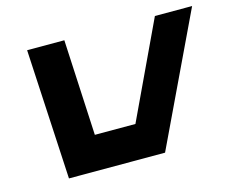

<svg xmlns="http://www.w3.org/2000/svg" viewBox="-81 -655 934 770"><g transform="rotate(-15 386.0 -270.0)"><path d="M116.5 0 87.5 -540H242L262 -142H430.5L618 -540H772.5L515.5 0Z"/></g></svg>

Font: Tourney Expanded Black
Style: Italic
Weight: 900
Width: 7
Italic angle: -12°
Designer: Tyler Finck
Foundry: Etcetera Type Co
Version: Version 1.010; ttfautohint (v1.8.3)